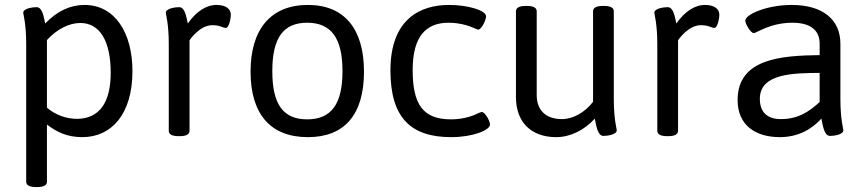

<svg xmlns="http://www.w3.org/2000/svg" viewBox="-20 -549 3501 777"><path d="M322 -529C265 -529 212 -505 163 -454C157 -480 152 -520 128 -520C115 -520 74 -516 74 -497C74 -492 86 -453 86 -371V186C86 200 98 208 126 208H130C158 208 170 200 170 186V-45C209 -15 251 6 313 6C432 6 516 -88 516 -261C516 -415 446 -529 322 -529ZM305 -456C384 -456 428 -383 428 -254C428 -135 383 -70 294 -68C248 -68 206 -83 170 -113V-387C211 -432 261 -456 305 -456Z M856 -529C814 -529 774 -502 740 -454C734 -480 729 -520 705 -520C692 -520 651 -516 651 -497C651 -492 663 -453 663 -371V-20C663 -6 675 2 703 2H707C735 2 747 -6 747 -20V-386C747 -386 787 -447 839 -447C873 -447 881 -436 894 -436C906 -436 914 -471 914 -490C914 -512 895 -529 856 -529Z M1226 -529C1077 -529 994 -432 994 -259C994 -87 1075 6 1226 6C1375 6 1453 -86 1453 -259C1453 -433 1373 -529 1226 -529ZM1223 -457C1321 -457 1366 -394 1366 -261C1366 -128 1321 -66 1223 -66C1125 -66 1082 -128 1082 -261C1082 -395 1126 -457 1223 -457Z M1797 -529C1682 -529 1560 -473 1560 -264C1560 -71 1644 6 1806 6C1893 6 1963 -22 1963 -45C1963 -59 1943 -96 1929 -96C1928 -96 1924 -94 1918 -92C1900 -83 1861 -66 1805 -66C1692 -66 1650 -126 1650 -266C1650 -405 1707 -457 1795 -457C1849 -457 1886 -441 1904 -433C1910 -431 1913 -429 1915 -429C1928 -429 1947 -467 1947 -483C1947 -507 1874 -529 1797 -529Z M2424 -525H2420C2392 -525 2380 -517 2380 -503V-137C2347 -94 2299 -67 2254 -67C2189 -67 2152 -103 2152 -164V-503C2152 -517 2140 -525 2112 -525H2108C2080 -525 2068 -517 2068 -503V-156C2068 -55 2129 6 2231 6C2287 6 2345 -22 2387 -69C2393 -41 2398 1 2422 1C2435 1 2476 -3 2476 -22C2476 -27 2464 -66 2464 -148V-503C2464 -517 2452 -525 2424 -525Z M2833 -529C2791 -529 2751 -502 2717 -454C2711 -480 2706 -520 2682 -520C2669 -520 2628 -516 2628 -497C2628 -492 2640 -453 2640 -371V-20C2640 -6 2652 2 2680 2H2684C2712 2 2724 -6 2724 -20V-386C2724 -386 2764 -447 2816 -447C2850 -447 2858 -436 2871 -436C2883 -436 2891 -471 2891 -490C2891 -512 2872 -529 2833 -529Z M3184 -529C3084 -529 2996 -491 2996 -465C2996 -454 3017 -415 3031 -415C3041 -415 3096 -457 3187 -457C3270 -457 3297 -418 3297 -373V-326C3144 -324 2965 -313 2965 -144C2965 -41 3039 6 3136 6C3211 6 3266 -27 3304 -69C3310 -41 3315 1 3339 1C3352 1 3393 -3 3393 -22C3393 -27 3381 -66 3381 -148V-372C3381 -471 3308 -529 3184 -529ZM3297 -254V-136C3257 -100 3213 -67 3140 -67C3084 -67 3055 -96 3055 -149C3055 -253 3193 -253 3297 -254Z"/></svg>

Font: Asap
Style: Regular
Weight: 400
Designer: Pablo Cosgaya
Foundry: Pablo Cosgaya
Version: Version 1.007;PS 001.007;hotconv 1.0.70;makeotf.lib2.5.58329